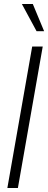

<svg xmlns="http://www.w3.org/2000/svg" viewBox="-20 -946 242 966"><path d="M70 0H17L142 -712H195ZM202 -789H164L90 -926H145Z"/></svg>

Font: Creato Display Light
Style: Italic
Weight: 300
Italic angle: -10°
Version: Version 1.000